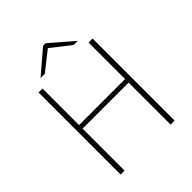

<svg xmlns="http://www.w3.org/2000/svg" viewBox="-229 -961 1092 1092"><g transform="rotate(-45 317.0 -415.0)"><path d="M100.1 0V-660.2H131.8V-366.2H502V-660.2H534.2V0H502V-337.9H131.8V0ZM166 -710 306.2 -830.1H326.2L465.8 -710H432.1L317.9 -799.8H314L200.2 -710Z"/></g></svg>

Font: Source Sans 3 ExtraLight
Style: Regular
Weight: 200
Designer: Paul D. Hunt
Foundry: Adobe
Version: Version 3.052;hotconv 1.1.0;makeotfexe 2.6.0